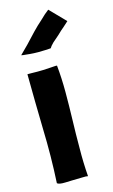

<svg xmlns="http://www.w3.org/2000/svg" viewBox="-118 -800 498 846"><g transform="rotate(-15 131.5 -376.5)"><path d="M32.2 -500Q33.2 -378.9 36.1 -252.9Q40 -127 33.2 -5.9Q38.1 0 57.6 1Q64.5 1 71.3 1Q85.9 1 100.6 0Q125 0 146.5 -1Q167 -2 173.8 0Q168.9 -63.5 169.9 -127.9Q169.9 -193.4 171.9 -256.8Q173.8 -321.3 173.8 -383.8Q173.8 -446.3 168 -504.9Q168 -504.9 168 -505.9Q164.1 -506.8 154.3 -505.9Q144.5 -504.9 139.6 -504.9Q127 -503.9 103.5 -502.9Q81.1 -502 48.8 -502.9Q43 -502.9 32.2 -502.9Q32.2 -502 32.2 -500ZM154.3 -718.8Q131.8 -699.2 109.4 -675.8Q86.9 -652.3 65.4 -628.9Q43.9 -607.4 27.3 -590.8Q34.2 -588.9 49.8 -587.9Q65.4 -585.9 84 -585Q103.5 -584 124 -585Q144.5 -585 161.1 -586.9Q165 -594.7 178.7 -608.4Q193.4 -621.1 209 -634.8Q224.6 -650.4 240.2 -663.1Q254.9 -675.8 261.7 -682.6Q262.7 -683.6 262.7 -683.6Q246.1 -701.2 194.3 -753.9Q175.8 -740.2 154.3 -718.8Z"/></g></svg>

Font: Londrina Solid
Style: NNS
Weight: 400
Designer: Marcelo Magalhaes
Version: Version 1.002